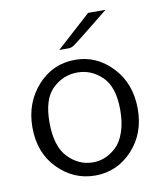

<svg xmlns="http://www.w3.org/2000/svg" viewBox="-78 -732 683 804"><g transform="rotate(-10 263.5 -330.0)"><path d="M205 -536 351 -668H425Q383 -634 329 -591Q279 -551 268.5 -544Q258 -537 248 -536ZM38 -236Q38 -340 102.5 -412Q167 -484 263 -484Q354 -484 420 -414Q486 -344 486 -236Q486 -131 421 -61.5Q356 8 263 8Q172 8 105 -59.5Q38 -127 38 -236ZM112 -245Q112 -142 157.5 -95Q203 -48 263 -48Q290 -48 314.5 -58Q339 -68 362 -89Q385 -110 399 -150.5Q413 -191 413 -245Q413 -342 368 -386Q323 -430 263 -430Q202 -430 157 -386.5Q112 -343 112 -245Z"/></g></svg>

Font: Coval
Style: ExtraLight
Weight: 250
Foundry: Context Ltd
Version: Version 001.000